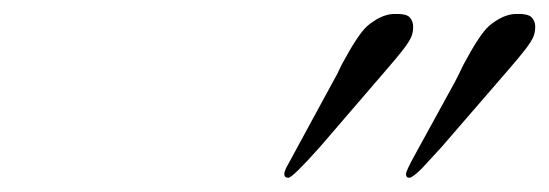

<svg xmlns="http://www.w3.org/2000/svg" viewBox="-20 -823 787 275"><path d="M561.5 -573.7Q561.5 -578.1 574.2 -601.1L631.8 -706.1Q634.8 -711.9 637.2 -716.8L643.6 -730Q667 -773.9 680.2 -785.6Q699.7 -802.2 718 -803Q736.3 -803.7 741.5 -798.1Q746.6 -792.5 746.6 -784.7Q746.6 -776.9 743.9 -770.3Q741.2 -763.7 732.4 -752.2Q723.6 -740.7 707 -721.7L612.8 -612.8L584.5 -582Q570.8 -568.4 566.2 -568.4Q561.5 -568.4 561.5 -573.7ZM387.2 -573.7Q387.2 -576.7 389.6 -582L457 -706.1Q460.4 -711.9 462.9 -716.8L469.2 -730Q492.7 -773.9 505.9 -785.6Q525.4 -802.2 543.7 -803Q562 -803.7 566.9 -798.1Q571.8 -792.5 571.8 -784.7Q571.8 -776.9 569.1 -770.3Q566.4 -763.7 557.6 -752.2Q548.8 -740.7 532.2 -721.7L438.5 -612.8Q398.9 -568.4 393.1 -568.4Q387.2 -568.4 387.2 -573.7Z"/></svg>

Font: Pinyon Script
Style: Regular
Weight: 400
Designer: Nicole Fally
Foundry: Nicole Fally
Version: Version 1.005